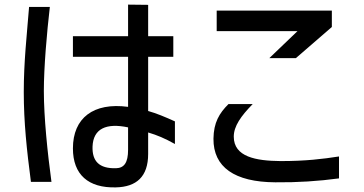

<svg xmlns="http://www.w3.org/2000/svg" viewBox="-20 -746 1579 832"><path d="M535 -283C385 -303 296 -235 296 -103C296 11 363 69 482 66C571 64 622 20 622 -79V-172C662 -160 693 -147 738 -122V-220C696 -239 658 -255 622 -265V-500H731V-589H622V-725L535 -726V-589H296V-500H535ZM83 -347C83 -216 96 -96 114 42H203C186 -83 170 -238 170 -352C170 -454 183 -605 196 -716H106C96 -590 83 -478 83 -347ZM381 -111C384 -189 441 -214 535 -194V-97C535 -41 518 -18 483 -17C409 -15 379 -48 381 -111Z M1269 -611 1147 -494H1262L1418 -629V-700H919V-611ZM905 -145C904 -22 996 43 1173 44C1268 45 1361 39 1449 27V-68C1378 -57 1305 -48 1196 -48C1089 -49 993 -66 993 -154C993 -199 1024 -243 1075 -295H970C930 -255 906 -215 905 -145Z"/></svg>

Font: コーポレート・ロゴ ver3 Medium
Style: Regular
Weight: 500
Designer: [KANA_main] LOGOTYPE.JP [Source Han Sans] Ryoko NISHIZUKA 西塚涼子 (kana, bopomofo & ideographs); Paul D. Hunt (Latin, Greek
Version: Version 12.001;FEAKit 1.0